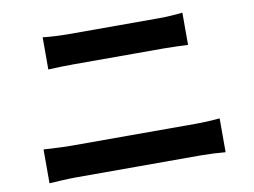

<svg xmlns="http://www.w3.org/2000/svg" viewBox="-70 -766 1079 816"><g transform="rotate(-10 470.0 -358.0)"><path d="M475 -660C394 -660 310 -660 270 -660C238 -660 194 -662 160 -666V-596V-527C192 -529 235 -530 271 -530C322 -530 609 -530 659 -530C692 -530 736 -528 763 -527V-666C737 -663 697 -660 659 -660C633 -660 556 -660 475 -660ZM841 -123V-196C809 -193 770 -191 738 -191C680 -191 259 -191 198 -191C162 -191 118 -194 81 -196V-122V-50C116 -52 162 -55 198 -55C259 -55 680 -55 738 -55C766 -55 808 -53 841 -50Z"/></g></svg>

Font: GenSekiGothic2 TW B
Style: Regular
Weight: 700
Version: Version 2.100;PS 2.1;hotconv 16.6.51;makeotf.lib2.5.65220 DE